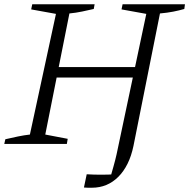

<svg xmlns="http://www.w3.org/2000/svg" viewBox="-27 -674 909 899"><path d="M-7 0 -2 -22Q28 -29 57 -35Q86 -41 113 -44L235 -609L119 -630L124 -654H416L412 -632Q386 -626 357.5 -620Q329 -614 298 -611L185 -44L290 -24L286 0ZM206 -311 215 -360H639L630 -311ZM403 205Q394 205 384.5 205Q375 205 366 204L379 142Q445 146 514 142L490 156Q496 135 504.5 105Q513 75 519 48L658 -609L542 -630L547 -654H839L836 -632Q812 -625 784 -619.5Q756 -614 722 -611L598 9Q588 57 570 93Q552 129 527 154Q502 179 471 192Q440 205 403 205Z"/></svg>

Font: Piazzolla 8pt ExtraLight
Style: Italic
Weight: 250
Italic angle: -11.3°
Designer: Juan Pablo del Peral
Foundry: Huerta Tipografica
Version: Version 2.001